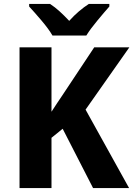

<svg xmlns="http://www.w3.org/2000/svg" viewBox="-20 -954 676 974"><path d="M414.1 -397.9 636.2 -713.9H458L296.9 -471.2C278.8 -443.4 258.3 -415 241.2 -387.2V-713.9H79.1V0H241.2V-254.9L297.9 -300.8L452.1 0H634.8ZM430.7 -934.1C397.5 -912.6 362.8 -883.8 331.1 -848.1C297.4 -883.8 267.1 -912.6 233.9 -934.1H127.9V-920.9C145 -902.3 166 -878.9 189.9 -850.6C213.9 -822.3 232.9 -796.9 246.1 -773.9H418C432.1 -796.9 451.2 -822.3 475.1 -851.1C499 -879.9 518.6 -902.8 534.7 -920.9V-934.1Z"/></svg>

Font: Avrile Sans
Style: Bold
Weight: 700
Designer: Monotype Design Team, Google (font), Stefan Peev (BGR Cyrillic), Cristiano Sobral (main changes)
Foundry: The Avrile Sans Project Authors
Version: Version 3.110